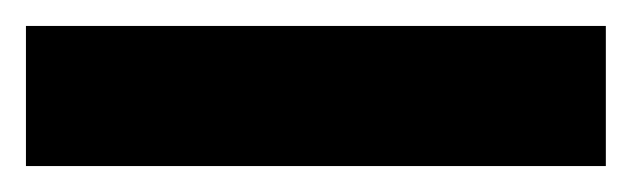

<svg xmlns="http://www.w3.org/2000/svg" viewBox="-20 -20 487 148"><path d="M0 108V0H447V108Z"/></svg>

Font: Radio Canada SemiBold
Style: Regular
Weight: 600
Designer: Charles Daoud, Etienne Aubert Bonn, Alexandre Saumier Demers, Jacques Le Bailly
Foundry: Radio-Canada
Version: Version 2.104; ttfautohint (v1.8.4.7-5d5b);gftools[0.9.28.de